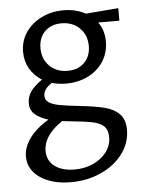

<svg xmlns="http://www.w3.org/2000/svg" viewBox="-52 -463 589 794"><g transform="rotate(-5 243.0 -66.5)"><path d="M468 -359H380Q405 -325 405 -278Q405 -233 382 -196.5Q359 -160 318 -139.5Q277 -119 226 -119Q196 -119 167 -127Q132 -104 132 -77Q132 -59 146.5 -49Q161 -39 189 -33.5Q217 -28 273 -22Q337 -15 375.5 -5.5Q414 4 437 27Q460 50 460 93Q460 148 426 193Q392 238 335 263.5Q278 289 211 289Q133 289 83.5 255.5Q34 222 34 167Q34 129 61 91.5Q88 54 140 23Q104 12 84.5 -5.5Q65 -23 65 -51Q65 -79 81 -101Q97 -123 128 -144Q96 -164 78 -195Q60 -226 60 -265Q60 -310 84 -345.5Q108 -381 149.5 -401.5Q191 -422 241 -422Q292 -422 333 -400L468 -411ZM333 -266Q333 -311 304 -340Q275 -369 228 -369Q185 -369 159 -343Q133 -317 133 -274Q133 -229 162 -200Q191 -171 237 -171Q281 -171 307 -197.5Q333 -224 333 -266ZM231 38 196 34Q117 87 117 151Q117 192 148 215Q179 238 231 238Q273 238 308 222Q343 206 363.5 178.5Q384 151 384 117Q384 87 368.5 72Q353 57 323 50.5Q293 44 231 38Z"/></g></svg>

Font: Ysabeau Medium
Style: Regular
Weight: 500
Designer: Christian Thalmann (Catharsis Fonts)
Version: Version 0.003